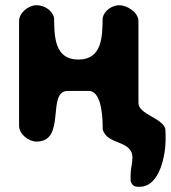

<svg xmlns="http://www.w3.org/2000/svg" viewBox="-20 -541 654 735"><path d="M480 153C488 174 499 174 515 174C592 174 614 51 614 -7C614 -13 614 -41 613 -47C602 -90 510 -103 510 -147V-460C510 -494 466 -521 437 -521C410 -521 380 -502 373 -473C372 -402 372 -313 280 -313C188 -313 188 -402 187 -473C179 -504 148 -521 119 -521C90 -521 53 -493 53 -460V-60C53 -27 90 1 120 1C236 1 156 -193 240 -193H320C376 -193 373 -60 373 -47C388 16 487 -7 487 63C487 85 480 104 480 127Z"/></svg>

Font: Asimov Print
Style: Regular
Weight: 500
Designer: Google
Version: Version 2.000980: 2014